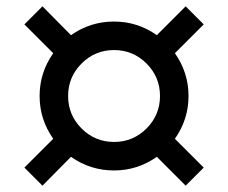

<svg xmlns="http://www.w3.org/2000/svg" viewBox="-20 -668 720 606"><path d="M623 -139 566 -82 475 -173Q414 -130 340 -130Q265 -130 204 -173L114 -82L57 -139L148 -230Q105 -291 105 -365Q105 -439 148 -500L57 -591L114 -648L204 -557Q265 -600 340 -600Q414 -600 475 -557L566 -648L623 -591L532 -500Q575 -439 575 -365Q575 -291 532 -230ZM237.5 -262.5Q280 -220 340 -220Q400 -220 442.5 -262.5Q485 -305 485 -365Q485 -425 442.5 -467.5Q400 -510 340 -510Q280 -510 237.5 -467.5Q195 -425 195 -365Q195 -305 237.5 -262.5Z"/></svg>

Font: M PLUS 1p Medium
Style: Regular
Weight: 500
Version: Version 1.062